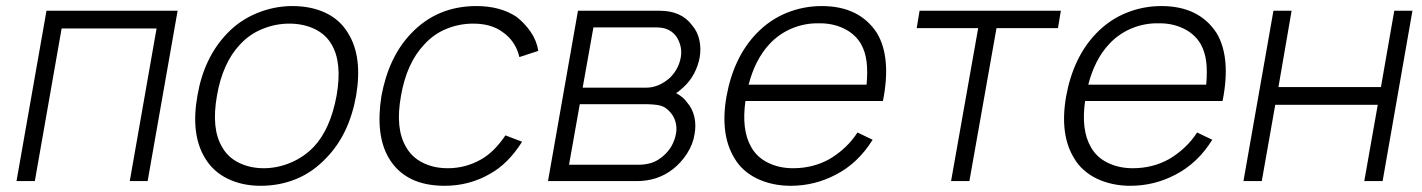

<svg xmlns="http://www.w3.org/2000/svg" viewBox="-20 -598 4696 634"><path d="M467.5 0H408.5L497 -504H183.5L95 0H34.5L133.5 -562.5H566.5Z M657 -76Q609 -154.5 632 -282.5Q653.5 -408 730 -487.5Q771.5 -531 828 -554.5Q885.5 -578 945.5 -578Q1007.5 -578 1055.2 -555.5Q1103 -533 1130 -487.5Q1177.5 -410.5 1156 -282.5Q1133 -153.5 1057 -76Q1013 -29.5 958.2 -7Q903.5 15.5 840.5 15.5Q780 15.5 732 -7.8Q684 -31 657 -76ZM1075 -451Q1056 -484.5 1019 -502.2Q982 -520 935 -520Q889.5 -520 846.2 -502.2Q803 -484.5 772.5 -451Q715 -390 696.5 -282.5Q677 -173 713.5 -112.5Q722.5 -96 736.2 -83Q750 -70 768 -61Q786 -52 807 -47.2Q828 -42.5 851 -42.5Q873.5 -42.5 896.2 -47.2Q919 -52 940.2 -61Q961.5 -70 980.5 -83Q999.5 -96 1015.5 -112.5Q1071 -171 1091.5 -282.5Q1110.5 -391.5 1075 -451Z M1695 -409.5Q1689.5 -435 1675 -456.5Q1660.5 -478 1640.5 -491.5Q1603 -520 1542.5 -520Q1495.5 -520 1453 -502.2Q1410.5 -484.5 1380 -450Q1322.5 -389 1304 -281Q1284.5 -173 1321 -112.5Q1339.5 -79 1375.8 -60.8Q1412 -42.5 1458.5 -42.5Q1517 -42.5 1567.5 -71Q1590 -83.5 1610.2 -103.5Q1630.5 -123.5 1649 -151L1704 -130Q1658.5 -57.5 1598 -24Q1530 15.5 1448 15.5Q1319 15.5 1264.5 -75Q1219 -151.5 1239.5 -281Q1263.5 -410.5 1337.5 -487.5Q1423.5 -578 1553 -578Q1632 -578 1685.5 -542.5Q1712.5 -521.5 1732.2 -493Q1752 -464.5 1757.5 -430Z M2158 -562.5Q2229.5 -562.5 2264.5 -515.5Q2283 -494.5 2289.2 -466.5Q2295.5 -438.5 2290.5 -408.5Q2285 -380 2271.8 -355Q2258.5 -330 2237.5 -310.5Q2229.5 -303.5 2223.2 -298.2Q2217 -293 2212.5 -290.5Q2238 -276.5 2249 -259.5Q2266.5 -239.5 2272.8 -212.2Q2279 -185 2273.5 -155Q2268.5 -122 2248.8 -91.2Q2229 -60.5 2202 -39.5Q2152 0 2082 0H1789.5L1888.5 -562.5ZM1904 -308.5H2113.5Q2155.5 -308.5 2192.5 -341.5Q2221 -370 2228 -408.5Q2234 -443 2215.5 -474Q2194 -507.5 2148.5 -507.5H1939.5ZM1859 -54H2087.5Q2111.5 -54 2131.2 -60.2Q2151 -66.5 2169.5 -82.5Q2204.5 -112 2212.5 -158.5Q2215.5 -177 2210.8 -194.8Q2206 -212.5 2194.5 -226Q2178.5 -245 2160 -249.5Q2141 -254 2108 -254H1894.5Z M2460.5 -112.5Q2479 -79 2515.8 -60.8Q2552.5 -42.5 2599 -42.5Q2665 -42.5 2719.5 -73Q2748 -90 2771 -111.8Q2794 -133.5 2811.5 -160.5L2861.5 -136.5Q2813.5 -59 2739.5 -21Q2670 15.5 2590.5 15.5Q2560.5 15.5 2532.5 9.5Q2504.5 3.5 2480.5 -8Q2456.5 -19.5 2437.2 -36.5Q2418 -53.5 2405 -76Q2357 -154.5 2379 -280Q2402.5 -409 2478 -487.5Q2522 -533 2577.5 -555.5Q2633 -578 2693.5 -578Q2818 -578 2876 -488.5Q2924 -407.5 2895.5 -264.5H2441.5Q2428 -169 2460.5 -112.5ZM2452 -318.5H2841.5Q2845.5 -362 2841.5 -394.5Q2837.5 -427 2823 -453Q2803 -486.5 2765.8 -504.2Q2728.5 -522 2683 -521Q2660.5 -521.5 2638.2 -517.2Q2616 -513 2595 -504.2Q2574 -495.5 2555 -482.2Q2536 -469 2520.5 -452Q2473.5 -401.5 2452 -318.5Z M3473.5 -505H3270.5L3181 0H3120.5L3210 -505H3007L3016.5 -562.5H3483Z M3582 -112.5Q3600.5 -79 3637.2 -60.8Q3674 -42.5 3720.5 -42.5Q3786.5 -42.5 3841 -73Q3869.5 -90 3892.5 -111.8Q3915.5 -133.5 3933 -160.5L3983 -136.5Q3935 -59 3861 -21Q3791.5 15.5 3712 15.5Q3682 15.5 3654 9.5Q3626 3.5 3602 -8Q3578 -19.5 3558.8 -36.5Q3539.5 -53.5 3526.5 -76Q3478.5 -154.5 3500.5 -280Q3524 -409 3599.5 -487.5Q3643.5 -533 3699 -555.5Q3754.5 -578 3815 -578Q3939.5 -578 3997.5 -488.5Q4045.5 -407.5 4017 -264.5H3563Q3549.5 -169 3582 -112.5ZM3573.5 -318.5H3963Q3967 -362 3963 -394.5Q3959 -427 3944.5 -453Q3924.5 -486.5 3887.2 -504.2Q3850 -522 3804.5 -521Q3782 -521.5 3759.8 -517.2Q3737.5 -513 3716.5 -504.2Q3695.5 -495.5 3676.5 -482.2Q3657.5 -469 3642 -452Q3595 -401.5 3573.5 -318.5Z M4644 -562.5 4545.5 0H4485L4529.5 -252H4191L4146.5 0H4086L4185 -562.5H4245L4201.5 -310.5H4540L4584 -562.5Z"/></svg>

Font: Russisch Sans Light
Style: Italic
Weight: 300
Italic angle: -10°
Designer: Michael Sharanda (font) & Cristiano Sobral (main changes)
Foundry: Michael Sharanda
Version: Version 2.00;September 8, 2020;FontCreator 13.0.0.2681 64-bi